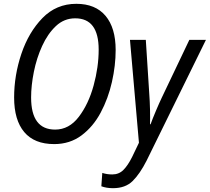

<svg xmlns="http://www.w3.org/2000/svg" viewBox="-20 -745 1099 1006"><path d="M264 10Q346 10 407 -35.5Q468 -81 507.5 -155Q547 -229 566.5 -315.5Q586 -402 586 -483Q586 -599 533 -662Q480 -725 380 -725Q275 -725 202.5 -650.5Q130 -576 92 -463Q54 -350 54 -234Q54 -116 107 -53Q160 10 264 10ZM269 -66Q143 -66 143 -234Q143 -297 157.5 -369Q172 -441 201 -504.5Q230 -568 273 -608.5Q316 -649 374 -649Q497 -649 497 -485Q497 -394 470.5 -297Q444 -200 393 -133Q342 -66 269 -66ZM572 241Q637 241 675 203.5Q713 166 748 97L1059 -536H972L828 -234Q815 -207 797 -164.5Q779 -122 769 -94H766Q767 -126 766 -171Q765 -216 762 -255L744 -536H661L708 3L672 78Q650 122 626.5 145.5Q603 169 568 169Q540 169 516 161L511 231Q538 241 572 241Z"/></svg>

Font: Noto Sans UI SemiCondensed
Style: Italic
Weight: 400
Width: 4
Italic angle: -12°
Designer: Monotype Design Team
Foundry: Monotype Imaging Inc.
Version: Version 1.901